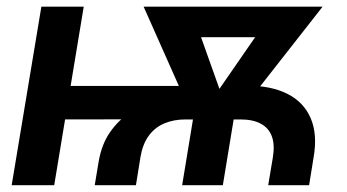

<svg xmlns="http://www.w3.org/2000/svg" viewBox="-20 -542 1016 562"><path d="M257.3 0 268.6 -67.9Q277.3 -119.6 302 -155Q326.7 -190.4 360.8 -212.9Q395 -235.4 432.6 -247.3Q470.2 -259.3 505.6 -263.9Q541 -268.6 567.4 -268.6L700.2 -291.5Q773.4 -291.5 821.3 -267.3Q869.1 -243.2 889.4 -196Q909.7 -148.9 897.9 -81.1L884.8 0H765.1L778.8 -82Q784.7 -118.7 775.6 -143.1Q766.6 -167.5 743.4 -179.9Q720.2 -192.4 684.1 -192.4H522.9Q488.3 -192.4 460.7 -180.7Q433.1 -168.9 415.3 -144.5Q397.5 -120.1 391.1 -82L377.9 0ZM14.2 0 101.1 -522.5H225.1L138.7 0ZM110.4 -192.4 127 -290.5H551.3L534.7 -192.9ZM513.2 0 555.2 -255.4H674.3L632.3 0ZM544.9 -197.3 400.4 -522.5H536.6L639.6 -233.4L622.6 -197.3ZM593.8 -197.3 590.8 -236.3 788.6 -522.5H924.3L669.4 -197.3ZM473.6 -433.1 488.3 -522.5H852.1L837.4 -433.1Z"/></svg>

Font: Inter 28pt SemiBold
Style: Italic
Weight: 600
Italic angle: -9.3988°
Designer: Rasmus Andersson
Foundry: rsms
Version: Version 4.001;git-66647c0bb